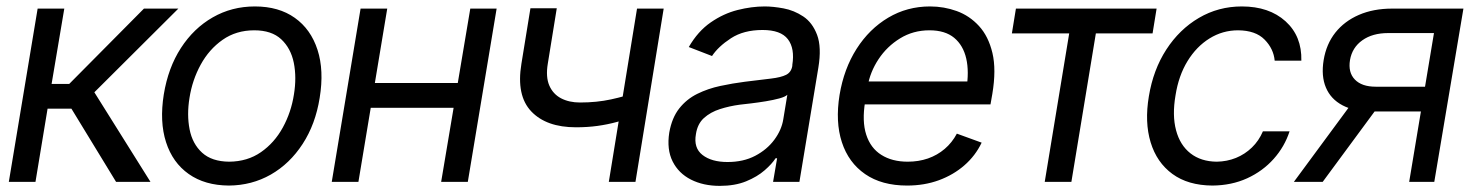

<svg xmlns="http://www.w3.org/2000/svg" viewBox="-20 -573 4639 605"><path d="M7.8 0 98.6 -545.9H182.6L142.6 -308.6H198.2L433.6 -545.9H542L277.3 -282.2L454.1 0H345.7L205.1 -230.5H129.9L91.8 0Z M701.2 11.7Q625.5 11.2 574.7 -24.7Q523.9 -60.5 503.2 -125Q482.4 -189.5 496.1 -275.4Q509.8 -359.4 550 -421.6Q590.3 -483.9 650.4 -518.3Q710.4 -552.7 783.2 -552.7Q858.4 -552.7 908.9 -516.8Q959.5 -481 980.5 -416Q1001.5 -351.1 987.3 -264.6Q974.1 -181.6 933.6 -119.4Q893.1 -57.1 833.3 -22.9Q773.4 11.2 701.2 11.7ZM702.1 -63.5Q759.8 -64 802.2 -93.5Q844.7 -123 871.1 -171.1Q897.5 -219.2 906.2 -275.4Q915 -329.1 905.8 -375Q896.5 -420.9 866.2 -449.2Q835.9 -477.5 781.2 -477.5Q724.1 -477.5 681.4 -447.5Q638.7 -417.5 612.3 -369.1Q585.9 -320.8 577.1 -264.6Q568.4 -211.4 577.4 -165.5Q586.4 -119.6 616.9 -91.8Q647.5 -64 702.1 -63.5Z M1441.4 -311.5 1428.7 -233.4H1127.9L1140.6 -311.5ZM1200.2 -545.9 1109.4 0H1025.4L1116.2 -545.9ZM1544.9 -545.9 1454.1 0H1370.1L1461.9 -545.9Z M2071.3 -545.9 1982.4 0H1898.4L1987.3 -545.9ZM1996.1 -285.2 1983.4 -207Q1953.1 -196.8 1923.8 -188.7Q1894.5 -180.7 1863 -176.3Q1831.5 -171.9 1794.9 -171.9Q1701.7 -171.9 1654.1 -221.9Q1606.4 -272 1623 -372.1L1651.4 -546.9H1734.4L1706.1 -372.1Q1699.2 -330.6 1710.9 -303.5Q1722.7 -276.4 1748 -263.2Q1773.4 -250 1807.6 -250Q1860.4 -250 1905.3 -259.8Q1950.2 -269.5 1996.1 -285.2Z M2248 12.7Q2196.3 12.7 2157.2 -7.1Q2118.2 -26.9 2099.4 -64.5Q2080.6 -102.1 2088.9 -155.3Q2097.2 -202.1 2120.4 -231.4Q2143.6 -260.7 2177.2 -277.3Q2210.9 -293.9 2249.8 -302.2Q2288.6 -310.5 2327.1 -315.4Q2377.9 -321.8 2409.4 -325.4Q2440.9 -329.1 2457 -337.2Q2473.1 -345.2 2476.6 -365.2V-368.2Q2484.9 -420.4 2462.6 -449.5Q2440.4 -478.5 2382.8 -478.5Q2323.2 -478.5 2283.2 -452.4Q2243.2 -426.3 2223.6 -396.5L2150.4 -424.8Q2179.2 -474.6 2219.5 -502.4Q2259.8 -530.3 2304.2 -541.5Q2348.6 -552.7 2389.6 -552.7Q2416 -552.7 2449 -546.6Q2481.9 -540.5 2511 -521.2Q2540 -502 2554.7 -463.1Q2569.3 -424.3 2558.6 -359.4L2499 0H2416L2428.7 -74.2H2423.8Q2412.6 -56.6 2389.4 -36.4Q2366.2 -16.1 2331.1 -1.7Q2295.9 12.7 2248 12.7ZM2272.5 -62.5Q2322.3 -62.5 2359.6 -82Q2397 -101.6 2419.9 -132.6Q2442.9 -163.6 2448.2 -197.3L2460.9 -274.4Q2454.6 -268.1 2435.8 -262.9Q2417 -257.8 2393.3 -253.9Q2369.6 -250 2347.2 -247.3Q2324.7 -244.6 2311.5 -243.2Q2278.3 -238.8 2248.5 -229.2Q2218.8 -219.7 2198.2 -201.2Q2177.7 -182.6 2172.9 -150.4Q2165 -106.9 2193.6 -84.7Q2222.2 -62.5 2272.5 -62.5Z M2838.4 11.7Q2758.3 11.7 2706.1 -24.4Q2653.8 -60.5 2632.8 -124.8Q2611.8 -189 2625.5 -273.9Q2639.2 -356.4 2679.2 -419.2Q2719.2 -481.9 2778.8 -517.3Q2838.4 -552.7 2910.6 -552.7Q2954.6 -552.7 2994.9 -538.1Q3035.2 -523.4 3064.9 -491Q3094.7 -458.5 3107.2 -406Q3119.6 -353.5 3106.9 -277.3L3101.1 -244.1H2680.2L2692.4 -316.4H3068.4L3024.9 -292Q3034.2 -346.7 3024.7 -388.4Q3015.1 -430.2 2986.6 -453.9Q2958 -477.5 2908.7 -477.5Q2857.4 -477.5 2816.2 -452.1Q2774.9 -426.8 2748.3 -386.5Q2721.7 -346.2 2713.9 -300.8L2706.1 -252.9Q2695.8 -190.9 2709.5 -148.7Q2723.1 -106.4 2757.1 -85Q2791 -63.5 2840.3 -63.5Q2874.5 -63.5 2904.1 -73.7Q2933.6 -84 2956.8 -103.8Q2980 -123.5 2995.1 -151.9L3073.2 -123.5Q3053.7 -82.5 3019 -52.2Q2984.4 -22 2938.5 -5.1Q2892.6 11.7 2838.4 11.7Z M3168.5 -467.8 3181.2 -545.9H3624.5L3611.8 -467.8H3433.1L3356 0H3272L3349.1 -467.8Z M3800.3 11.7Q3723.6 11.2 3674.3 -24.9Q3625 -61 3605.7 -124.5Q3586.4 -188 3600.1 -269.5Q3613.8 -353 3655 -416.7Q3696.3 -480.5 3757.8 -516.6Q3819.3 -552.7 3893.1 -552.7Q3979 -552.7 4030.8 -505.9Q4082.5 -459 4080.6 -381.8H3996.6Q3993.2 -419.4 3964.8 -448.2Q3936.5 -477.1 3881.3 -477.5Q3832.5 -477.5 3791.3 -451.9Q3750 -426.3 3721.9 -380.4Q3693.8 -334.5 3684.1 -272.5Q3673.3 -209.5 3685.8 -162.6Q3698.2 -115.7 3731.2 -89.8Q3764.2 -64 3814 -63.5Q3846.2 -64 3874.5 -75.4Q3902.8 -86.9 3924.8 -108.2Q3946.8 -129.4 3959.5 -159.2H4043.5Q4027.8 -110.8 3993.4 -72.3Q3959 -33.7 3909.9 -11.2Q3860.8 11.2 3800.3 11.7Z M4420.4 0 4498.5 -468.8H4354Q4304.7 -468.8 4272.7 -446Q4240.7 -423.3 4233.9 -383.8Q4227.5 -344.7 4249.3 -322.3Q4271 -299.8 4314.9 -299.8H4491.7L4479 -221.7H4302.2Q4247.1 -221.7 4210.2 -241.2Q4173.3 -260.7 4158 -297.1Q4142.6 -333.5 4150.9 -383.8Q4159.2 -434.1 4187.7 -470.2Q4216.3 -506.3 4262 -526.1Q4307.6 -545.9 4366.7 -545.9H4591.3L4499.5 0ZM4057.1 0 4257.3 -271.5H4348.1L4147.9 0Z"/></svg>

Font: Inter Tight
Style: Italic
Weight: 400
Italic angle: -9.39999°
Designer: Rasmus Andersson
Foundry: rsms
Version: Version 3.002